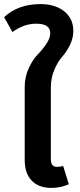

<svg xmlns="http://www.w3.org/2000/svg" viewBox="-34 -905 394 940"><path d="M245 -88Q262 -88 275 -93L303 -3Q263 15 217 15Q156 15 121.5 -20.5Q87 -56 87 -121V-480Q87 -528 106.5 -570.5Q126 -613 149.5 -637Q173 -661 192.5 -689.5Q212 -718 212 -743Q212 -789 143 -789Q83 -789 27 -748L-14 -821Q55 -885 164 -885Q236 -885 280.5 -849.5Q325 -814 325 -753Q325 -718 308 -684Q291 -650 270 -626.5Q249 -603 232 -563.5Q215 -524 215 -478V-125Q215 -88 245 -88Z"/></svg>

Font: FiraGO Medium
Style: Regular
Weight: 500
Designer: bBox Type
Foundry: bBox Type GmbH
Version: Version 1.001;PS 001.001;hotconv 1.0.88;makeotf.lib2.5.64775